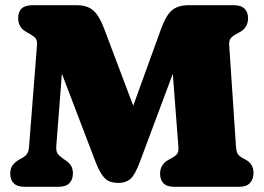

<svg xmlns="http://www.w3.org/2000/svg" viewBox="-20 -720 1016 740"><path d="M261 -52Q261 -28 247.5 -14Q234 0 205 0H75Q46.5 0 33 -13.5Q19.5 -27 19.5 -50Q19.5 -71.5 29 -83.8Q38.5 -96 56 -106L67 -112Q77.5 -118 84 -126.8Q90.5 -135.5 92 -155L122.5 -545Q124 -563 117.8 -571.2Q111.5 -579.5 97 -588L82 -596.5Q50 -614 50 -650Q50 -700 105.5 -700H275.5Q316.5 -700 339.8 -679.5Q363 -659 382 -608L493.5 -312.5L600.5 -608Q620 -661.5 643.2 -680.8Q666.5 -700 708 -700H880Q909 -700 922.5 -686.5Q936 -673 936 -650Q936 -613.5 904.5 -596.5L889 -588Q875.5 -580.5 868.8 -571.8Q862 -563 863.5 -544L889.5 -155Q891 -135.5 896.2 -127Q901.5 -118.5 913.5 -112L928.5 -103.5Q941.5 -96.5 949.2 -84.2Q957 -72 957 -53Q957 -29.5 943.5 -14.8Q930 0 901.5 0H652.5Q623.5 0 610.2 -13.5Q597 -27 597 -50Q597 -86 628.5 -103.5L644 -112Q656.5 -119 662.8 -127.2Q669 -135.5 667.5 -155L646 -435.5L519.5 -97Q500.5 -46 482.8 -30.5Q465 -15 438 -15Q418.5 -15 403.5 -20.2Q388.5 -25.5 374.8 -44Q361 -62.5 346 -102L218.5 -436L197 -157Q195.5 -137.5 202 -128.2Q208.5 -119 224 -108L239 -97.5Q248.5 -90.5 254.8 -79.5Q261 -68.5 261 -52Z"/></svg>

Font: Fraunces 72pt S100 Black
Style: Regular
Weight: 900
Version: Version 1.000; ttfautohint (v1.8.3)